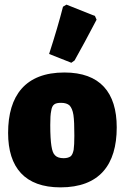

<svg xmlns="http://www.w3.org/2000/svg" viewBox="-20 -797 539 829"><path d="M258 -484C90 -484 15 -385 15 -223C15 -73 88 12 241 12C409 12 484 -85 484 -247C484 -398 412 -484 258 -484ZM244 -353C260 -353 272 -349 280 -342C288 -334 294 -320 297 -301C300 -281 301 -251 301 -211C301 -184 300 -163 298 -150C295 -136 291 -127 285 -122C278 -117 268 -114 255 -114C238 -114 226 -118 218 -126C210 -133 205 -147 202 -167C199 -186 197 -216 197 -257C197 -284 198 -305 201 -318C205 -346 217 -353 244 -353ZM267 -777 252 -768C237 -709 217 -641 192 -564L288 -526L302 -536C329 -584 361 -643 397 -712L390 -728Z"/></svg>

Font: Luna Sans Black
Style: Regular
Weight: 900
Designer: Juan Pablo del Peral
Foundry: Huerta Tipografica
Version: Version 2.001; ttfautohint (v1.5)